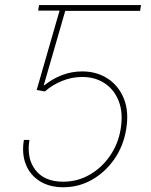

<svg xmlns="http://www.w3.org/2000/svg" viewBox="-20 -748 610 777"><path d="M251.5 -727.5 247.6 -705.1H134.3L138.2 -727.5ZM236.3 9.8Q180.2 9.8 140.9 -14.9Q101.6 -39.6 84.5 -82.8Q67.4 -126 76.7 -181.6H99.1Q86.9 -107.4 123.3 -60.1Q159.7 -12.7 235.8 -12.7Q293.5 -12.7 342.5 -40.8Q391.6 -68.8 425 -117.2Q458.5 -165.5 468.3 -225.6Q479 -290.5 460.9 -337.6Q442.9 -384.8 404.1 -410.6Q365.2 -436.5 313 -436.5Q270 -436.5 230.5 -420.2Q190.9 -403.8 161.6 -377.9L128.4 -383.8L227.5 -727.5H550.8L546.9 -704.1H244.1L157.2 -403.3H160.2Q191.4 -428.7 230.2 -443.8Q269 -459 313 -459Q371.6 -459 416 -429.9Q460.4 -400.9 481.4 -348.6Q502.4 -296.4 490.7 -225.6Q480 -158.2 443.4 -105Q406.7 -51.8 353 -21Q299.3 9.8 236.3 9.8Z"/></svg>

Font: Inter Thin
Style: Italic
Weight: 250
Italic angle: -9.3988°
Designer: Rasmus Andersson
Foundry: rsms
Version: Version 4.001;git-66647c0bb